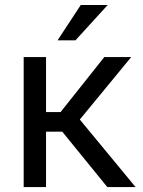

<svg xmlns="http://www.w3.org/2000/svg" viewBox="-20 -760 580 780"><path d="M76.2 0ZM232.9 -225.1H167V0H76.2V-528.3H167V-304.7H226.1L403.8 -528.3H513.2L304.2 -274.4L530.8 0H416ZM308.1 -739.7H417.5L286.6 -596.2H213.9Z"/></svg>

Font: Roboto
Style: Regular
Weight: 400
Designer: Google
Version: Version 2.134; 2016; ttfautohint (v1.6)